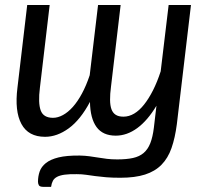

<svg xmlns="http://www.w3.org/2000/svg" viewBox="-20 -526 806 748"><path d="M724 -506.5 669 -42.5Q662 11.5 648.2 50.8Q634.5 90 609.2 115.8Q584 141.5 545 154Q506 166.5 449 166.5Q416.5 166.5 393.2 164.5Q370 162.5 351.2 160Q332.5 157.5 315.5 155Q298.5 152.5 279 152.5Q250.5 152 232 154.5Q213.5 157 202.2 163Q191 169 186 178.5Q181 188 179 202H150Q135 202 131.5 195.8Q128 189.5 128 182Q128 161 134.5 142.2Q141 123.5 158.8 109.2Q176.5 95 208.2 87.2Q240 79.5 290.5 80Q311.5 80.5 328.5 82.8Q345.5 85 362 87.8Q378.5 90.5 396.5 92.8Q414.5 95 437 95Q473 95 498 89.5Q523 84 539.5 70Q556 56 565.5 32Q575 8 579.5 -29L589.5 -114Q555 -56.5 514.8 -27Q474.5 2.5 431 2.5Q380.5 2.5 356 -31.2Q331.5 -65 330.5 -129Q293.5 -59.5 248 -26.2Q202.5 7 155.5 7Q90.5 7 63.5 -43Q36.5 -93 48 -184.5L86 -506.5H173.5L135.5 -184.5Q128 -125 138.5 -96Q149 -67 186.5 -67Q205.5 -67 225.2 -77.8Q245 -88.5 263.8 -109.5Q282.5 -130.5 299.2 -161.5Q316 -192.5 329.5 -233L362 -506.5H450L412.5 -189Q408.5 -159 408.8 -137Q409 -115 414.2 -100.5Q419.5 -86 430.8 -78.8Q442 -71.5 461 -71.5Q482.5 -71.5 502.8 -83.5Q523 -95.5 541.2 -118.5Q559.5 -141.5 576 -174Q592.5 -206.5 606 -248L637 -506.5Z"/></svg>

Font: Lato
Style: Italic
Weight: 400
Italic angle: -7°
Designer: Lukasz Dziedzic
Foundry: tyPoland Lukasz Dziedzic
Version: Version 2.007; 2014-02-27